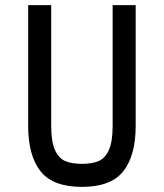

<svg xmlns="http://www.w3.org/2000/svg" viewBox="-20 -720 640 750"><path d="M420 -228V-700H510V-228Q510 -113 462 -51.5Q414 10 300 10Q186 10 138 -51.5Q90 -113 90 -228V-700H180V-228Q180 -167 194.5 -134.5Q209 -102 234.5 -91Q260 -80 300 -80Q340 -80 365.5 -91Q391 -102 405.5 -134.5Q420 -167 420 -228Z"/></svg>

Font: Fliege Mono Thin
Style: Regular
Weight: 100
Version: Version 0.020;Glyphs 3.3 (3306)